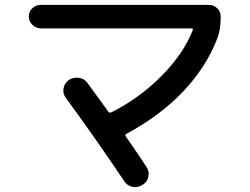

<svg xmlns="http://www.w3.org/2000/svg" viewBox="-20 -740 1040 798"><path d="M149.4 -622.1Q129.9 -622.1 114.7 -636.7Q99.6 -651.4 99.6 -671.4Q99.6 -691.4 114.3 -705.6Q128.9 -719.7 149.4 -719.7H848.6Q868.2 -719.7 882.8 -705.6Q897.5 -691.4 897.5 -670.9Q897.5 -614.3 881.8 -577.1Q835.9 -459 739.3 -357.9Q642.6 -256.8 504.9 -183.6Q498 -179.7 502.9 -172.9Q569.3 -77.1 588.9 -45.9Q601.6 -27.3 596.7 -5.4Q591.8 16.6 571.8 28.8Q551.8 41 530.3 36.6Q508.8 32.2 496.1 12.7Q368.2 -177.7 252.9 -334Q240.2 -351.6 244.1 -373Q248 -394.5 265.6 -407.2Q284.2 -419.9 308.1 -416.5Q332 -413.1 344.7 -393.6Q357.4 -376 430.7 -275.4Q434.6 -269.5 443.4 -273.4Q561.5 -333 652.8 -425.8Q744.1 -518.6 781.2 -615.2Q783.2 -622.1 776.4 -622.1Z"/></svg>

Font: Rounded Mgen+ 1m medium
Style: Regular
Weight: 500
Designer: [Source Han Sans]
Ryoko NISHIZUKA  (kana & ideographs); Paul D. Hunt (Latin, Greek & Cyrillic); Wenlong ZHANG  (bopomofo
Version: Version 1.059.20150602